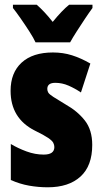

<svg xmlns="http://www.w3.org/2000/svg" viewBox="-20 -786 436 816"><path d="M372 -170Q372 -81 322 -35.5Q272 10 183 10Q143 10 103.5 3Q64 -4 26 -21V-174Q56 -156 92.5 -142.5Q129 -129 166 -129Q211 -129 211 -161Q211 -170 206.5 -179Q202 -188 184.5 -200Q167 -212 128 -231Q25 -283 25 -400Q25 -477 72 -520Q119 -563 205 -563Q248 -563 286 -551Q324 -539 364 -516L324 -393Q299 -410 271.5 -422Q244 -434 215 -434Q181 -434 181 -408Q181 -399 185.5 -392Q190 -385 207 -374Q224 -363 259 -342Q309 -314 340.5 -274Q372 -234 372 -170ZM131 -606Q123 -624 105 -652Q87 -680 67.5 -708Q48 -736 35 -752V-766H136Q151 -753 168 -735Q185 -717 204 -693Q244 -742 274 -766H373V-752Q359 -733 341 -706Q323 -679 306 -652.5Q289 -626 278 -606Z"/></svg>

Font: Noto Sans Kannada ExtraCondensed Black
Style: Regular
Weight: 900
Width: 2
Designer: Jelle Bosma - Monotype Design Team
Foundry: Monotype Imaging Inc.
Version: Version 2.005; ttfautohint (v1.8.4.7-5d5b)